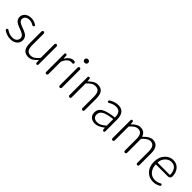

<svg xmlns="http://www.w3.org/2000/svg" viewBox="322 -2166 3593 3593"><g transform="rotate(45 2118.0 -369.5)"><path d="M231.4 12.7Q137.7 12.7 55.7 -43.9Q44.9 -51.8 44.9 -65.4Q44.9 -74.2 50.8 -81.1Q56.6 -89.8 67.4 -90.8Q78.1 -91.8 85.9 -85.9Q154.3 -35.2 234.4 -35.2Q292 -35.2 324.2 -64Q356.4 -92.8 356.4 -135.7Q356.4 -158.2 345.7 -176.8Q335 -195.3 314 -209Q293 -222.7 273.9 -231.4Q254.9 -240.2 226.6 -250Q196.3 -260.7 178.2 -268.1Q160.2 -275.4 134.8 -289.6Q109.4 -303.7 95.2 -317.9Q81.1 -332 70.3 -354.5Q59.6 -377 59.6 -403.3Q59.6 -463.9 106.9 -505.4Q154.3 -546.9 235.4 -546.9Q304.7 -546.9 370.1 -504.9Q377.9 -499 379.4 -488.8Q380.9 -478.5 375 -470.2Q369.1 -461.9 358.9 -460.4Q348.6 -459 339.8 -463.9Q287.1 -498 233.4 -498Q176.8 -498 147.5 -471.7Q118.2 -445.3 118.2 -406.2Q118.2 -388.7 126 -374.5Q133.8 -360.4 143.1 -351.1Q152.3 -341.8 172.4 -331.5Q192.4 -321.3 204.1 -316.4Q215.8 -311.5 242.2 -301.8Q246.1 -300.8 252.9 -297.9Q284.2 -286.1 300.8 -279.3Q317.4 -272.5 342.8 -257.8Q368.2 -243.2 380.9 -228.5Q393.6 -213.9 403.8 -190.4Q414.1 -167 414.1 -138.7Q414.1 -74.2 365.2 -30.8Q316.4 12.7 231.4 12.7Z M704.1 12.7Q621.1 12.7 582 -38.1Q543 -88.9 543 -192.4V-503.9Q543 -515.6 551.8 -524.4Q560.5 -533.2 572.3 -533.2Q584 -533.2 592.8 -524.4Q601.6 -515.6 601.6 -503.9V-199.2Q601.6 -116.2 628.9 -77.6Q656.2 -39.1 716.8 -39.1Q760.7 -39.1 797.4 -62Q834 -85 878.9 -137.7Q882.8 -142.6 882.8 -150.4V-503.9Q882.8 -515.6 891.6 -524.4Q900.4 -533.2 912.1 -533.2Q923.8 -533.2 932.6 -524.4Q941.4 -515.6 941.4 -503.9V-24.4Q941.4 -14.6 934.1 -7.3Q926.8 0 916.5 0Q906.2 0 898.9 -7.3Q891.6 -14.6 890.6 -24.4L887.7 -86.9Q886.7 -87.9 885.3 -87.9Q883.8 -87.9 882.8 -86.9Q840.8 -38.1 798.3 -12.7Q755.9 12.7 704.1 12.7Z M1140.6 -29.3V-508.8Q1140.6 -518.6 1147.9 -525.9Q1155.3 -533.2 1165 -533.2Q1174.8 -533.2 1182.6 -526.4Q1190.4 -519.5 1190.4 -508.8L1196.3 -434.6Q1196.3 -433.6 1197.3 -433.6Q1198.2 -433.6 1198.2 -434.6Q1226.6 -486.3 1265.6 -516.6Q1304.7 -546.9 1348.6 -546.9Q1365.2 -546.9 1377.9 -543.9Q1389.6 -542 1394.5 -531.2Q1398.4 -524.4 1398.4 -516.6Q1398.4 -512.7 1397.5 -508.8Q1394.5 -499 1385.3 -493.7Q1376 -488.3 1365.2 -490.2Q1356.4 -492.2 1341.8 -492.2Q1303.7 -492.2 1266.6 -461.4Q1229.5 -430.7 1202.1 -365.2Q1199.2 -358.4 1199.2 -350.6V-29.3Q1199.2 -16.6 1190.4 -8.3Q1181.6 0 1169.9 0Q1158.2 0 1149.4 -8.3Q1140.6 -16.6 1140.6 -29.3Z M1499 -29.3V-503.9Q1499 -515.6 1507.8 -524.4Q1516.6 -533.2 1528.3 -533.2Q1540 -533.2 1548.8 -524.4Q1557.6 -515.6 1557.6 -503.9V-29.3Q1557.6 -16.6 1548.8 -8.3Q1540 0 1528.3 0Q1516.6 0 1507.8 -8.3Q1499 -16.6 1499 -29.3ZM1529.3 -658.2Q1508.8 -658.2 1494.6 -670.9Q1480.5 -683.6 1480.5 -704.1Q1480.5 -725.6 1494.6 -738.8Q1508.8 -752 1529.3 -752Q1549.8 -752 1564 -738.8Q1578.1 -725.6 1578.1 -704.1Q1578.1 -684.6 1564 -671.4Q1549.8 -658.2 1529.3 -658.2Z M1755.9 -29.3V-508.8Q1755.9 -518.6 1763.2 -525.9Q1770.5 -533.2 1780.3 -533.2Q1790 -533.2 1797.9 -526.4Q1805.7 -519.5 1806.6 -508.8L1811.5 -453.1Q1811.5 -452.1 1812.5 -452.1Q1813.5 -452.1 1813.5 -453.1Q1860.4 -498 1902.8 -522.5Q1945.3 -546.9 1995.1 -546.9Q2078.1 -546.9 2117.7 -495.6Q2157.2 -444.3 2157.2 -340.8V-29.3Q2157.2 -16.6 2148.9 -8.3Q2140.6 0 2128.4 0Q2116.2 0 2107.9 -8.3Q2099.6 -16.6 2099.6 -29.3V-333Q2099.6 -417 2071.3 -456.1Q2043 -495.1 1982.4 -495.1Q1939.5 -495.1 1902.8 -473.6Q1866.2 -452.1 1819.3 -404.3Q1814.5 -399.4 1814.5 -391.6V-29.3Q1814.5 -16.6 1805.7 -8.3Q1796.9 0 1785.2 0Q1773.4 0 1764.6 -8.3Q1755.9 -16.6 1755.9 -29.3Z M2466.8 12.7Q2399.4 12.7 2356 -24.9Q2312.5 -62.5 2312.5 -133.8Q2312.5 -220.7 2391.1 -267.1Q2469.7 -313.5 2644.5 -334Q2652.3 -335 2652.3 -343.8Q2652.3 -374 2646.5 -399.4Q2641.6 -424.8 2628.4 -447.8Q2615.2 -470.7 2590.3 -483.4Q2565.4 -496.1 2530.3 -496.1Q2455.1 -496.1 2381.8 -449.2Q2374 -443.4 2364.3 -445.3Q2354.5 -447.3 2348.6 -456.1Q2343.8 -464.8 2345.7 -475.1Q2347.7 -485.4 2356.4 -490.2Q2449.2 -546.9 2538.1 -546.9Q2627.9 -546.9 2668.9 -490.2Q2710 -433.6 2710 -337.9V-24.4Q2710 -14.6 2702.6 -7.3Q2695.3 0 2685.5 0Q2674.8 0 2667.5 -6.8Q2660.2 -13.7 2659.2 -24.4L2655.3 -67.4Q2655.3 -68.4 2654.3 -68.4Q2653.3 -68.4 2652.3 -67.4Q2553.7 12.7 2466.8 12.7ZM2479.5 -36.1Q2520.5 -36.1 2560.1 -55.2Q2599.6 -74.2 2646.5 -114.3Q2652.3 -119.1 2652.3 -126V-285.2Q2652.3 -291 2646.5 -291Q2645.5 -291 2644.5 -291Q2495.1 -273.4 2432.6 -236.3Q2370.1 -199.2 2370.1 -136.7Q2370.1 -85 2400.4 -60.5Q2430.7 -36.1 2479.5 -36.1Z M2895.5 -29.3V-508.8Q2895.5 -518.6 2902.8 -525.9Q2910.2 -533.2 2919.9 -533.2Q2929.7 -533.2 2937.5 -526.4Q2945.3 -519.5 2946.3 -508.8L2951.2 -453.1Q2951.2 -452.1 2952.1 -452.1Q2953.1 -452.1 2953.1 -453.1Q3039.1 -546.9 3121.1 -546.9Q3232.4 -546.9 3265.6 -446.3Q3266.6 -443.4 3269 -442.9Q3271.5 -442.4 3272.5 -444.3Q3369.1 -546.9 3448.2 -546.9Q3607.4 -546.9 3607.4 -340.8V-29.3Q3607.4 -16.6 3599.1 -8.3Q3590.8 0 3578.6 0Q3566.4 0 3558.1 -8.3Q3549.8 -16.6 3549.8 -29.3V-333Q3549.8 -416 3521.5 -455.6Q3493.2 -495.1 3434.6 -495.1Q3368.2 -495.1 3286.1 -404.3Q3281.2 -399.4 3281.2 -391.6V-29.3Q3281.2 -16.6 3272.5 -8.3Q3263.7 0 3252 0Q3240.2 0 3231.4 -8.3Q3222.7 -16.6 3222.7 -29.3V-333Q3222.7 -416 3194.8 -455.6Q3167 -495.1 3107.4 -495.1Q3040 -495.1 2959 -404.3Q2954.1 -399.4 2954.1 -391.6V-29.3Q2954.1 -16.6 2945.3 -8.3Q2936.5 0 2924.8 0Q2913.1 0 2904.3 -8.3Q2895.5 -16.6 2895.5 -29.3Z M4002.9 12.7Q3897.5 12.7 3826.2 -63Q3754.9 -138.7 3754.9 -265.6Q3754.9 -390.6 3824.7 -468.8Q3894.5 -546.9 3989.3 -546.9Q4083 -546.9 4136.7 -485.4Q4195.3 -419.9 4195.3 -312.5Q4195.3 -290 4177.7 -273.4Q4160.2 -256.8 4134.8 -256.8H3821.3Q3814.5 -256.8 3814.5 -250Q3818.4 -154.3 3871.6 -95.2Q3924.8 -36.1 4008.8 -36.1Q4074.2 -36.1 4130.9 -69.3Q4138.7 -74.2 4148.4 -71.8Q4158.2 -69.3 4162.1 -60.5Q4167 -51.8 4164.1 -41.5Q4161.1 -31.2 4152.3 -26.4Q4082 12.7 4002.9 12.7ZM3814.5 -308.6Q3814.5 -302.7 3821.3 -302.7H4134.8Q4142.6 -302.7 4142.6 -309.6Q4142.6 -310.5 4142.6 -310.5Q4140.6 -401.4 4100.6 -449.2Q4060.5 -497.1 3990.2 -497.1Q3923.8 -497.1 3874 -446.3Q3814.5 -385.7 3814.5 -308.6Z"/></g></svg>

Font: irohamaru Light
Style: Regular
Weight: 200
Designer: [Source Han Sans]
Ryoko NISHIZUKA  (kana & ideographs); Paul D. Hunt (Latin, Greek & Cyrillic); Wenlong ZHANG  (bopomofo
Version: Version 1.01